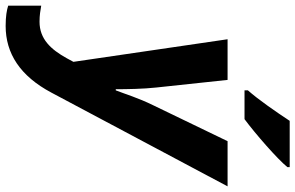

<svg xmlns="http://www.w3.org/2000/svg" viewBox="-272 -603 1046 680"><g transform="rotate(90 251.0 -263.0)"><path d="M3 240C100 240 180 189 239 78L571 -546H411L284 -283C257 -228 244 -183 231 -150H227C227 -189 226 -248 221 -293L194 -546H50L130 0L117 24C86 80 49 120 -12 120C-35 120 -52 117 -69 114V231C-53 236 -32 240 3 240ZM231 -606H333C383 -643 474 -722 503 -758V-766H339C308 -719 264 -655 231 -618Z"/></g></svg>

Font: BC Sans
Style: Bold Italic
Weight: 700
Italic angle: -12°
Designer: Monotype Design Team
Province of B.C.
Foundry: Monotype Imaging Inc.
Version: Version 2.000;GOOG;noto-source:20170915:90ef993387c0